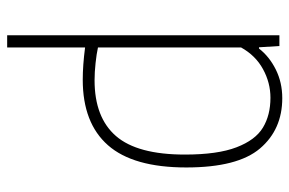

<svg xmlns="http://www.w3.org/2000/svg" viewBox="-156 -432 808 536"><g transform="rotate(90 248.0 -164.0)"><path d="M78.5 -540H108.5L112 -483H115.5Q138 -512 174.2 -530Q210.5 -548 254 -548Q341.5 -548 394.5 -485.8Q447.5 -423.5 447.5 -280Q447.5 -132 385.5 -61.5Q323.5 9 202.5 9Q162.5 9 112.5 2.5V220H78.5ZM411.5 -276Q411.5 -367.5 391.2 -420.2Q371 -473 336.2 -494Q301.5 -515 253 -515Q211 -515 173 -494.2Q135 -473.5 112.5 -433V-33.5Q130.5 -29.5 156 -26.8Q181.5 -24 204 -24Q308 -24 359.8 -83.8Q411.5 -143.5 411.5 -276Z"/></g></svg>

Font: Encode Sans Semi Condensed Thin
Style: Regular
Weight: 250
Width: 4
Designer: Multiple Designers
Foundry: Impallari Type
Version: Version 2.000